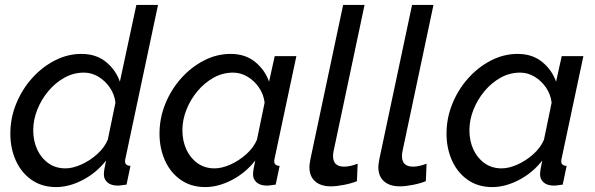

<svg xmlns="http://www.w3.org/2000/svg" viewBox="-20 -750 2418 780"><path d="M208 10Q150 10 108 -19.5Q66 -49 44 -98.5Q22 -148 22 -207Q22 -270 45.5 -328Q69 -386 109.5 -431.5Q150 -477 202 -504Q254 -531 311 -531Q371 -531 411 -498Q451 -465 467 -418L534 -730H622L490 -108Q489 -104 488.5 -101Q488 -98 488 -95Q488 -77 510 -76L494 0Q483 1 474.5 2.5Q466 4 459 4Q431 4 416.5 -9Q402 -22 402 -41Q402 -50 404 -63Q406 -76 411 -98Q372 -48 316.5 -19Q261 10 208 10ZM246 -66Q275 -66 310 -81.5Q345 -97 375 -124Q405 -151 418 -183L449 -333Q445 -367 426 -394.5Q407 -422 379.5 -438.5Q352 -455 321 -455Q279 -455 242 -434.5Q205 -414 176.5 -380Q148 -346 131.5 -304.5Q115 -263 115 -221Q115 -178 131 -143Q147 -108 176.5 -87Q206 -66 246 -66Z M814 10Q756 10 714 -19.5Q672 -49 650 -98.5Q628 -148 628 -207Q628 -270 651.5 -328Q675 -386 715.5 -431.5Q756 -477 808 -504Q860 -531 917 -531Q977 -531 1017 -498Q1057 -465 1073 -418L1096 -522H1184L1096 -108Q1095 -104 1094.5 -101Q1094 -98 1094 -95Q1094 -77 1116 -76L1100 0Q1089 1 1080.5 2.5Q1072 4 1065 4Q1037 4 1022.5 -9Q1008 -22 1008 -41Q1008 -58 1017 -98Q978 -48 922.5 -19Q867 10 814 10ZM852 -66Q881 -66 916 -81.5Q951 -97 981 -124Q1011 -151 1024 -183L1055 -333Q1051 -367 1032 -394.5Q1013 -422 985.5 -438.5Q958 -455 927 -455Q885 -455 848 -434.5Q811 -414 782.5 -380Q754 -346 737.5 -304.5Q721 -263 721 -221Q721 -178 737 -143Q753 -108 782.5 -87Q812 -66 852 -66Z M1324 7Q1283 7 1260 -13.5Q1237 -34 1237 -71Q1237 -79 1238.5 -87Q1240 -95 1241 -103L1374 -730H1461L1335 -135Q1334 -130 1333.5 -125.5Q1333 -121 1333 -116Q1333 -73 1378 -73Q1402 -73 1433 -85L1430 -14Q1408 -5 1377.5 1Q1347 7 1324 7Z M1604 7Q1563 7 1540 -13.5Q1517 -34 1517 -71Q1517 -79 1518.5 -87Q1520 -95 1521 -103L1654 -730H1741L1615 -135Q1614 -130 1613.5 -125.5Q1613 -121 1613 -116Q1613 -73 1658 -73Q1682 -73 1713 -85L1710 -14Q1688 -5 1657.5 1Q1627 7 1604 7Z M1980 10Q1922 10 1880 -19.5Q1838 -49 1816 -98.5Q1794 -148 1794 -207Q1794 -270 1817.5 -328Q1841 -386 1881.5 -431.5Q1922 -477 1974 -504Q2026 -531 2083 -531Q2143 -531 2183 -498Q2223 -465 2239 -418L2262 -522H2350L2262 -108Q2261 -104 2260.5 -101Q2260 -98 2260 -95Q2260 -77 2282 -76L2266 0Q2255 1 2246.5 2.5Q2238 4 2231 4Q2203 4 2188.5 -9Q2174 -22 2174 -41Q2174 -58 2183 -98Q2144 -48 2088.5 -19Q2033 10 1980 10ZM2018 -66Q2047 -66 2082 -81.5Q2117 -97 2147 -124Q2177 -151 2190 -183L2221 -333Q2217 -367 2198 -394.5Q2179 -422 2151.5 -438.5Q2124 -455 2093 -455Q2051 -455 2014 -434.5Q1977 -414 1948.5 -380Q1920 -346 1903.5 -304.5Q1887 -263 1887 -221Q1887 -178 1903 -143Q1919 -108 1948.5 -87Q1978 -66 2018 -66Z"/></svg>

Font: Raleway Medium
Style: Italic
Weight: 500
Italic angle: -12°
Designer: Matt McInerney, Pablo Impallari, Rodrigo Fuenzalida
Foundry: Matt McInerney, Pablo Impallari, Rodrigo Fuenzalida
Version: Version 4.026